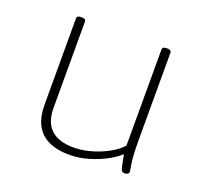

<svg xmlns="http://www.w3.org/2000/svg" viewBox="-98 -642 820 764"><g transform="rotate(20 312.5 -259.5)"><path d="M266 6Q105 6 105 -148V-513Q105 -525 122 -525H126Q143 -525 143 -513V-148Q143 -27 272 -27Q305 -27 342 -37Q379 -47 412.5 -65Q446 -83 467 -106V-513Q467 -525 484 -525H489Q505 -525 505 -513V-150Q505 -76 510 -47.5Q515 -19 515 -12Q515 -6 509.5 -3Q504 0 497 0Q490 0 486 -4Q482 -8 478.5 -23Q475 -38 469 -71Q451 -53 418.5 -35.5Q386 -18 346 -6Q306 6 266 6Z"/></g></svg>

Font: Asap Semi Expanded Thin
Style: Regular
Weight: 100
Width: 6
Designer: Pablo Cosgaya
Foundry: Omnibus-Type
Version: Version 3.001; ttfautohint (v1.8.4.7-5d5b)